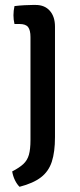

<svg xmlns="http://www.w3.org/2000/svg" viewBox="-20 -516 315 756"><path d="M196.5 24Q196.5 82.5 184 120.8Q171.5 159 141.2 182.2Q111 205.5 57 219.5Q47 210 39 193.8Q31 177.5 28 159Q56 144.5 71.8 130Q87.5 115.5 93.8 93.5Q100 71.5 100 35.5V-370Q100 -397 90.8 -409.2Q81.5 -421.5 57 -421.5H37Q33 -438.5 33 -456Q33 -465 34 -473.8Q35 -482.5 37 -492Q57 -494.5 76.8 -495.5Q96.5 -496.5 108.5 -496.5H120.5Q156 -496.5 176.2 -473.5Q196.5 -450.5 196.5 -411Z"/></svg>

Font: Signika Negative
Style: Regular
Weight: 400
Designer: Anna Giedry
Foundry: Anna Giedry
Version: Version 2.001